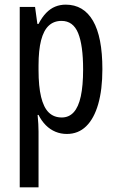

<svg xmlns="http://www.w3.org/2000/svg" viewBox="-20 -567 502 827"><path d="M263 -547Q340 -547 380.5 -477.5Q421 -408 421 -269Q421 -181 403 -118.5Q385 -56 351 -23Q317 10 268 10Q242 10 219 0.5Q196 -9 177.5 -27.5Q159 -46 146 -72H142Q144 -51 145 -33Q146 -15 146 0V240H65V-537H131L141 -464H146Q161 -493 179 -511.5Q197 -530 218 -538.5Q239 -547 263 -547ZM245 -477Q212 -477 190 -456.5Q168 -436 157 -393.5Q146 -351 146 -285V-265Q146 -195 157 -149.5Q168 -104 190 -82.5Q212 -61 246 -61Q277 -61 297.5 -83.5Q318 -106 328 -152Q338 -198 338 -268Q338 -372 316.5 -424.5Q295 -477 245 -477Z"/></svg>

Font: Noto Sans Devanagari ExtraCondensed
Style: Regular
Weight: 400
Width: 2
Designer: Jelle Bosma - Monotype Design Team
Foundry: Monotype Imaging Inc.
Version: Version 2.006